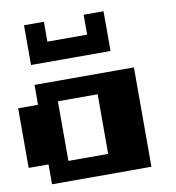

<svg xmlns="http://www.w3.org/2000/svg" viewBox="-94 -973 967 1057"><g transform="rotate(-10 389.0 -444.5)"><path d="M222.2 -111.1H444.4V-444.4H222.2ZM111.1 -111.1H0V-444.4H111.1V-555.6H666.7V0H111.1ZM111.1 -888.9H222.2V-777.8H444.4V-888.9H555.6V-666.7H111.1Z"/></g></svg>

Font: Pixeloid Sans
Style: Bold
Weight: 700
Monospace: yes
Designer: GGBot
Version: 0.3